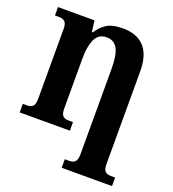

<svg xmlns="http://www.w3.org/2000/svg" viewBox="-168 -855 1101 1223"><g transform="rotate(20 382.5 -244.0)"><path d="M391 240V182H422Q446 182 460 169.5Q474 157 474 116V-463Q474 -554 451 -596.5Q428 -639 377 -639Q322 -639 299.5 -589.5Q277 -540 277 -462V-124Q277 -83 290.5 -70.5Q304 -58 328 -58H359V0H19V-58H48Q72 -58 86 -70.5Q100 -83 100 -124V-596Q100 -633 85 -645Q70 -657 48 -657H19V-714H266L276 -639H283Q303 -674 342 -701Q381 -728 456 -728Q550 -728 600.5 -673.5Q651 -619 651 -507V121Q651 159 665.5 170.5Q680 182 703 182H732V240Z"/></g></svg>

Font: Noto Serif Condensed Black
Style: Regular
Weight: 900
Width: 3
Designer: Monotype Design Team
Foundry: Monotype Imaging Inc.
Version: Version 2.015; ttfautohint (v1.8.4.7-5d5b)